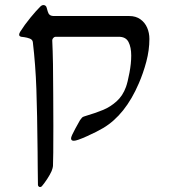

<svg xmlns="http://www.w3.org/2000/svg" viewBox="-20 -548 677 768"><path d="M64.9 -400.9Q56.6 -402.8 56.6 -409.2Q56.6 -413.6 60.1 -419.9Q78.1 -448.7 102.1 -477.8Q126 -506.8 141.1 -521.5Q147.5 -527.8 153.8 -527.8Q158.7 -527.8 162.4 -524.7Q166 -521.5 167 -516.1Q168.5 -511.7 170.9 -502.4Q173.3 -493.2 179 -488.5Q184.6 -483.9 196.3 -483.9H497.1Q523.4 -483.9 541.5 -470.9Q559.6 -458 568.6 -437.3Q577.6 -416.5 577.6 -392.1Q577.6 -347.7 565.2 -301Q552.7 -254.4 535.2 -214.4Q481.4 -88.9 393.1 -36.1Q368.7 -21.5 328.1 -3.2Q287.6 15.1 275.4 15.1Q264.2 15.1 264.2 5.4Q264.2 -2.4 281.2 -33.4Q298.3 -64.5 299.8 -66.9Q305.2 -74.7 308.1 -77.6Q311 -80.6 317.4 -82.5Q363.3 -96.2 392.6 -108.4Q421.9 -120.6 446.5 -142.8Q471.2 -165 483.9 -200.2Q490.7 -219.2 497.8 -256.8Q504.9 -294.4 504.9 -325.7Q504.9 -358.9 494.1 -379.9Q483.4 -400.9 455.1 -400.9H202.1Q197.8 -400.9 193.4 -396.5Q189 -392.1 189 -386.7Q192.9 -306.2 192.9 -168.9L193.4 -44.4Q193.4 89.4 191.9 116.2Q191.9 118.7 190.4 124.3Q189 129.9 186.5 136.2Q180.2 150.4 168.7 168Q157.2 185.5 147.9 196.3Q145 200.2 140.1 200.2Q136.7 200.2 134.3 197.5Q131.8 194.8 131.8 191.9Q131.3 163.1 130.9 122.3Q130.4 81.5 130.4 59.1Q128.9 -95.7 125.5 -192.1Q122.1 -288.6 111.3 -379.9Q109.9 -389.6 98.9 -393.8Q87.9 -397.9 77.9 -399.2Q67.9 -400.4 64.9 -400.9Z"/></svg>

Font: David Libre
Style: Regular
Weight: 400
Version: Version 1.000